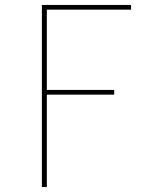

<svg xmlns="http://www.w3.org/2000/svg" viewBox="-20 -550 640 775"><path d="M149 205V-530H509V-511H169V-187H441V-168H169V205Z"/></svg>

Font: Iosevka Curly Thin Extended
Style: Regular
Weight: 100
Width: 7
Monospace: yes
Designer: Belleve Invis
Foundry: Belleve Invis
Version: Version 11.1.0; ttfautohint (v1.8.3)